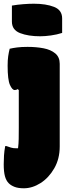

<svg xmlns="http://www.w3.org/2000/svg" viewBox="-21 -812 391 1032"><path d="M127 -560Q174 -560 213 -552.5Q252 -545 276 -525Q300 -505 300 -469V-25Q300 42 270.5 93Q241 144 197 172Q153 200 107 200Q77 200 57.5 192.5Q38 185 26 173Q12 159 5.5 135Q-1 111 -1 71Q-1 48 0.5 24Q2 0 7 -27H13Q27 -22 38.5 -18.5Q50 -15 66 -15H76Q79 -39 79.5 -65Q80 -91 80 -125V-328L74 -333Q67 -328 58 -328Q45 -328 32.5 -355.5Q20 -383 20 -459Q20 -489 23 -509.5Q26 -530 31 -550Q48 -554 71 -557Q94 -560 127 -560ZM43 -782Q72 -787 103.5 -789.5Q135 -792 161 -792Q226 -792 269.5 -775Q313 -758 313 -713V-635Q285 -626 253 -621.5Q221 -617 195 -617Q131 -617 87 -634Q43 -651 43 -696Z"/></svg>

Font: Recursive Sn Csl St XBk
Style: Regular
Weight: 1000
Version: Version 1.079;hotconv 1.0.112;makeotfexe 2.5.65598; ttfautoh